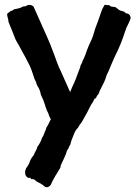

<svg xmlns="http://www.w3.org/2000/svg" viewBox="-20 -746 568 806"><path d="M9.8 -687.5C9.8 -682.6 10.7 -676.8 12.7 -670.9C14.6 -665 15.6 -659.2 15.6 -654.3C20.5 -641.6 25.4 -629.9 30.3 -618.2L44.9 -581.1C47.9 -574.2 52.7 -567.4 57.6 -558.6C62.5 -549.8 66.4 -542 70.3 -535.2L86.9 -504.9C92.8 -494.1 97.7 -483.4 103.5 -472.7L110.4 -457C113.3 -448.2 117.2 -438.5 120.1 -428.7C123 -418 127 -409.2 131.8 -400.4C132.8 -393.6 135.7 -386.7 140.6 -379.9C144.5 -375 151.4 -354.5 151.4 -348.6L162.1 -325.2C165 -316.4 168.9 -306.6 171.9 -295.9C174.8 -286.1 178.7 -277.3 183.6 -268.6C184.6 -261.7 188.5 -254.9 192.4 -247.1L193.4 -245.1C189.5 -237.3 185.5 -230.5 182.6 -223.6C178.7 -215.8 175.8 -211.9 174.8 -210.9C173.8 -205.1 171.9 -199.2 168.9 -194.3L162.1 -176.8C161.1 -175.8 160.2 -173.8 159.2 -171.9C158.2 -169.9 157.2 -168 156.2 -167C152.3 -153.3 145.5 -140.6 136.7 -129.9C135.7 -123 132.8 -117.2 129.9 -112.3C127 -107.4 124 -101.6 122.1 -95.7C115.2 -86.9 108.4 -78.1 105.5 -68.4C102.5 -58.6 96.7 -48.8 89.8 -40L85 -26.4C85.9 -24.4 85.9 -20.5 85.9 -13.7C88.9 -6.8 92.8 -2 99.6 1C101.6 1 103.5 1 104.5 0C105.5 -1 108.4 1 111.3 5.9C120.1 4.9 126 7.8 129.9 12.7C133.8 17.6 142.6 19.5 153.3 26.4C156.2 28.3 160.2 30.3 164.1 34.2C168 38.1 171.9 40 176.8 40C179.7 40 182.6 39.1 185.5 37.1L192.4 31.2C198.2 18.6 204.1 5.9 211.9 -6.8L233.4 -42L235.4 -52.7L250 -84C254.9 -93.8 258.8 -104.5 261.7 -115.2C264.6 -118.2 267.6 -122.1 268.6 -127C269.5 -130.9 272.5 -134.8 275.4 -139.6C276.4 -143.6 277.3 -149.4 280.3 -157.2L289.1 -179.7C292 -188.5 299.8 -204.1 307.6 -210C311.5 -217.8 316.4 -225.6 323.2 -233.4L345.7 -273.4L357.4 -296.9C362.3 -305.7 366.2 -313.5 371.1 -319.3L374 -326.2C376 -331.1 377.9 -333 382.8 -334L385.7 -340.8C387.7 -344.7 390.6 -348.6 393.6 -351.6C396.5 -360.4 400.4 -369.1 405.3 -377.9L418 -403.3C420.9 -410.2 424.8 -419.9 427.7 -430.7C434.6 -443.4 440.4 -457 445.3 -470.7L462.9 -510.7C480.5 -543.9 494.1 -580.1 505.9 -616.2C508.8 -625 511.7 -632.8 516.6 -641.6C521.5 -650.4 525.4 -660.2 528.3 -668.9C528.3 -681.6 521.5 -689.5 507.8 -690.4C504.9 -695.3 500 -698.2 494.1 -699.2C489.3 -700.2 480.5 -702.1 472.7 -710C469.7 -712.9 465.8 -715.8 460.9 -716.8C457 -717.8 450.2 -716.8 444.3 -719.7C442.4 -720.7 440.4 -722.7 439.5 -723.6C438.5 -724.6 436.5 -724.6 431.6 -724.6H426.8C425.8 -725.6 422.9 -725.6 418.9 -725.6L413.1 -714.8C412.1 -712.9 410.2 -710 408.2 -705.1C406.2 -700.2 404.3 -694.3 402.3 -688.5L396.5 -671.9C394.5 -667 393.6 -663.1 392.6 -660.2C387.7 -645.5 380.9 -631.8 377 -617.2C373 -603.5 369.1 -588.9 362.3 -575.2C355.5 -561.5 349.6 -547.9 344.7 -534.2C339.8 -519.5 335 -505.9 328.1 -493.2V-492.2L327.1 -491.2C325.2 -483.4 321.3 -476.6 317.4 -469.7V-465.8L306.6 -437.5C301.8 -423.8 296.9 -410.2 290 -395.5C284.2 -383.8 279.3 -372.1 274.4 -359.4L234.4 -449.2C229.5 -458 224.6 -469.7 219.7 -483.4L206.1 -520.5C194.3 -552.7 184.6 -576.2 177.7 -590.8L121.1 -717.8L116.2 -721.7C115.2 -722.7 111.3 -724.6 106.4 -725.6C101.6 -725.6 96.7 -725.6 92.8 -722.7C88.9 -719.7 84 -718.8 77.1 -718.8C66.4 -711.9 51.8 -709 39.1 -707C34.2 -702.1 29.3 -700.2 24.4 -700.2C23.4 -698.2 21.5 -696.3 19.5 -695.3C16.6 -694.3 13.7 -691.4 9.8 -687.5Z"/></svg>

Font: Caesar Dressing Cyrillic
Style: Regular
Weight: 400
Designer: Dathan Boardman
Foundry: Open Window
Version: Version 1.00;July 2, 2020;FontCreator 13.0.0.2642 64-bit